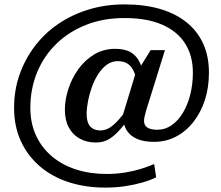

<svg xmlns="http://www.w3.org/2000/svg" viewBox="-20 -697 1005 873"><path d="M459 156Q369 156 293 131.5Q217 107 161.5 59.5Q106 12 75 -55Q44 -122 44 -207Q44 -286 68.5 -356.5Q93 -427 137.5 -486Q182 -545 244 -587.5Q306 -630 382.5 -653.5Q459 -677 546 -677Q637 -677 708.5 -656Q780 -635 829.5 -594.5Q879 -554 904.5 -497Q930 -440 930 -367Q930 -299 911.5 -242Q893 -185 859 -142Q825 -99 779.5 -75.5Q734 -52 681 -52Q636 -52 606.5 -64Q577 -76 561 -97.5Q545 -119 540 -148L532 -152L602 -382H611L665 -469H730L644 -193Q639 -175 637 -165.5Q635 -156 635 -147Q635 -127 650 -117Q665 -107 696 -107Q731 -107 761 -128Q791 -149 812.5 -185.5Q834 -222 845.5 -268.5Q857 -315 857 -367Q857 -444 821.5 -499.5Q786 -555 717 -585Q648 -615 546 -615Q450 -615 371.5 -584Q293 -553 236 -497.5Q179 -442 148.5 -367.5Q118 -293 118 -207Q118 -137 143.5 -81.5Q169 -26 215.5 13.5Q262 53 325.5 73.5Q389 94 464 94Q509 94 548.5 87.5Q588 81 621.5 70.5Q655 60 681 49L690 109Q665 122 628.5 132.5Q592 143 549.5 149.5Q507 156 459 156ZM416 -49Q374 -49 342 -67Q310 -85 292.5 -118Q275 -151 275 -198Q275 -243 290.5 -291.5Q306 -340 335.5 -381.5Q365 -423 407.5 -449Q450 -475 504 -475Q548 -475 575 -459Q602 -443 617 -410Q632 -377 637 -325L604 -298Q601 -343 590 -369Q579 -395 561 -407Q543 -419 515 -419Q488 -419 466 -403Q444 -387 426.5 -360Q409 -333 397.5 -300.5Q386 -268 380 -236.5Q374 -205 374 -179Q374 -154 381 -137Q388 -120 402.5 -112Q417 -104 437 -104Q460 -104 480.5 -117.5Q501 -131 522.5 -156Q544 -181 569 -213L593 -192Q558 -146 531 -114Q504 -82 477.5 -65.5Q451 -49 416 -49Z"/></svg>

Font: Roboto Serif Medium
Style: Italic
Weight: 500
Italic angle: -10°
Designer: Greg Gazdowicz
Foundry: Commercial Type
Version: Version 1.008